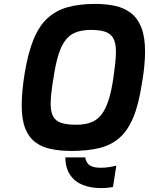

<svg xmlns="http://www.w3.org/2000/svg" viewBox="-20 -766 762 982"><path d="M495 196Q445 196 404 180Q363 164 339 129Q315 94 314 39H416Q421 68 439.5 80Q458 92 495 92Q515 92 536 89Q557 86 575 81L558 190Q532 196 495 196ZM346 6Q289 6 242 -3.5Q195 -13 161 -38.5Q127 -64 109 -109.5Q91 -155 91 -228Q91 -263 95 -305Q99 -347 106 -390Q123 -494 151 -563Q179 -632 222 -672Q265 -712 325.5 -729Q386 -746 467 -746Q522 -746 568.5 -736Q615 -726 649.5 -699.5Q684 -673 703 -625Q722 -577 722 -501Q722 -469 718 -427Q714 -385 706 -341Q690 -233 661.5 -165Q633 -97 590 -60Q547 -23 487 -8.5Q427 6 346 6ZM370 -128Q414 -128 445.5 -140Q477 -152 498.5 -179.5Q520 -207 534.5 -251.5Q549 -296 559 -361Q565 -402 569 -438.5Q573 -475 573 -499Q573 -547 559 -571Q545 -595 517 -604Q489 -613 445 -613Q403 -613 371.5 -602Q340 -591 318 -564.5Q296 -538 280.5 -491Q265 -444 254 -370Q247 -330 243 -294.5Q239 -259 239 -236Q239 -193 252.5 -169.5Q266 -146 295 -137Q324 -128 370 -128Z"/></svg>

Font: Exo Thin
Style: Bold Italic
Weight: 700
Italic angle: -9°
Version: Version 2.000